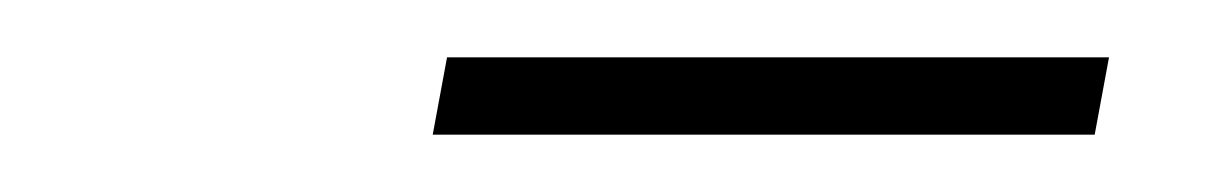

<svg xmlns="http://www.w3.org/2000/svg" viewBox="-20 -637 425 67"><path d="M362 -590H131L136 -617H367Z"/></svg>

Font: YamahaIndonesia935. App Thin
Style: Italic
Weight: 100
Italic angle: -10°
Designer: Dalton Maag Ltd
Foundry: Dalton Maag Ltd
Version: Version 1.002; January 01, 2024; Regular/Italic